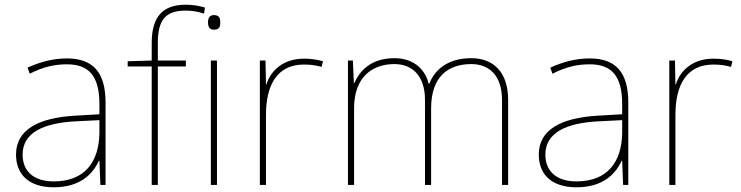

<svg xmlns="http://www.w3.org/2000/svg" viewBox="-20 -785 3145 815"><path d="M264 -537C205 -537 150 -522 97 -498L106 -472C163 -501 211 -512 264 -512C357 -512 402 -463 402 -343V-300L299 -294C142 -285 48 -234 48 -129C48 -45 102 10 208 10C316 10 372 -42 400 -103H402L406 0H428V-350C428 -480 373 -537 264 -537ZM301 -270 402 -275V-220C400 -99 341 -15 208 -15C123 -15 76 -58 76 -129C76 -222 165 -263 301 -270Z M769 -503V-528H650V-603C650 -701 683 -740 768 -740C793 -740 822 -736 846 -727L850 -753C825 -760 801 -765 768 -765C665 -765 624 -707 624 -603V-528L522 -525V-503H624V0H650V-503Z M888 -721C868 -721 863 -706 863 -690C863 -673 868 -659 888 -659C912 -659 915 -673 915 -690C915 -706 912 -721 888 -721ZM901 -528H875V0H901Z M1270 -536C1185 -536 1130 -488 1111 -427H1109L1107 -528H1083V0H1109V-297C1109 -428 1159 -511 1270 -511C1300 -511 1320 -508 1345 -501L1351 -525C1327 -532 1302 -536 1270 -536Z M1981 -538C1886 -538 1827 -494 1802 -429H1800C1782 -500 1727 -538 1654 -538C1552 -538 1505 -481 1484 -432H1482L1478 -528H1457V0H1483V-325C1483 -459 1561 -513 1654 -513C1727 -513 1784 -467 1784 -360V0H1810V-325C1810 -459 1881 -513 1981 -513C2054 -513 2111 -467 2111 -360V0H2137V-361C2137 -482 2071 -538 1981 -538Z M2483 -537C2424 -537 2369 -522 2316 -498L2325 -472C2382 -501 2430 -512 2483 -512C2576 -512 2621 -463 2621 -343V-300L2518 -294C2361 -285 2267 -234 2267 -129C2267 -45 2321 10 2427 10C2535 10 2591 -42 2619 -103H2621L2625 0H2647V-350C2647 -480 2592 -537 2483 -537ZM2520 -270 2621 -275V-220C2619 -99 2560 -15 2427 -15C2342 -15 2295 -58 2295 -129C2295 -222 2384 -263 2520 -270Z M3008 -536C2923 -536 2868 -488 2849 -427H2847L2845 -528H2821V0H2847V-297C2847 -428 2897 -511 3008 -511C3038 -511 3058 -508 3083 -501L3089 -525C3065 -532 3040 -536 3008 -536Z"/></svg>

Font: Noto Sans Gujarati UI Thin
Style: Regular
Weight: 100
Designer: Jelle Bosma - Monotype Design Team, Universal Thirst
Foundry: Monotype Imaging Inc.
Version: Version 2.106